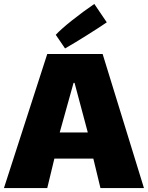

<svg xmlns="http://www.w3.org/2000/svg" viewBox="-20 -916 748 971"><path d="M452 -114H255L219 35H0L219 -643H499L708 35H488ZM352 -497 282 -246H424L357 -497ZM457 -896 520 -803Q482 -777 419 -737.5Q356 -698 309 -671L262 -740Q289 -769 345 -813.5Q401 -858 457 -896Z"/></svg>

Font: Lalezar
Style: Bold
Weight: 700
Designer: Borna Izadpanah
Foundry: Borna Izadpanah
Version: Version 1.003;January 24, 2021;FontCreator 13.0.0.2683 64-bi